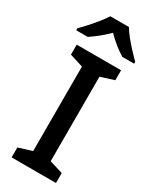

<svg xmlns="http://www.w3.org/2000/svg" viewBox="-243 -997 843 1053"><g transform="rotate(30 178.5 -470.5)"><path d="M318 0H37V-63L122 -89V-624L37 -651V-714H318V-651L233 -624V-89L318 -63ZM237 -941Q249 -919 271.5 -891.5Q294 -864 318.5 -837.5Q343 -811 362 -793V-781H287Q261 -797 232 -820Q203 -843 177 -870Q150 -843 122 -820.5Q94 -798 68 -781H-5V-793Q14 -812 37.5 -838Q61 -864 83 -891.5Q105 -919 119 -941Z"/></g></svg>

Font: Noto Sans Nag Mundari Medium
Style: Regular
Weight: 500
Version: Version 1.000